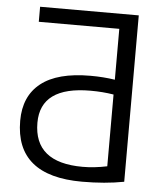

<svg xmlns="http://www.w3.org/2000/svg" viewBox="-53 -777 709 833"><g transform="rotate(5 301.5 -360.0)"><path d="M44.9 -230.5Q44.9 -337.9 116.7 -394.5Q188.5 -451.2 332 -451.2Q388.7 -451.2 438.5 -443.4V-665H87.9V-730.5H517.6V-5.9Q435.5 9.8 335 9.8Q44.9 9.8 44.9 -230.5ZM120.1 -228.5Q120.1 -54.7 332 -54.7Q382.8 -54.7 438.5 -66.4V-378.9Q391.6 -386.7 337.9 -386.7Q120.1 -386.7 120.1 -228.5Z"/></g></svg>

Font: GenEi M Gothic v2 Regular
Style: Regular
Weight: 400
Version: Version 2.0